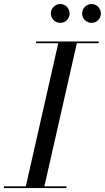

<svg xmlns="http://www.w3.org/2000/svg" viewBox="-60 -962 536 982"><path d="M360 -893C360 -866.5 382 -845 408.5 -845C434.5 -845 456 -866.5 456 -893C456 -919.5 434.5 -941.5 408.5 -941.5C382 -941.5 360 -919.5 360 -893ZM200 -893C200 -866.5 222 -845 248.5 -845C274.5 -845 296 -866.5 296 -893C296 -919.5 274.5 -941.5 248.5 -941.5C222 -941.5 200 -919.5 200 -893ZM-40 -9V0H280V-9H167L333 -741H445V-750H125V-741H238L72 -9Z"/></svg>

Font: Bodoni* 24pt
Style: Italic
Weight: 400
Italic angle: -13°
Version: Version 2.3